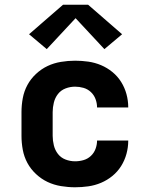

<svg xmlns="http://www.w3.org/2000/svg" viewBox="-20 -785 640 813"><path d="M298 8Q268 8 238 3Q208 -2 181.5 -14.5Q155 -27 132.5 -48Q110 -69 96 -95Q82 -121 76.5 -150.5Q71 -180 71 -210V-310Q71 -340 76.5 -369.5Q82 -399 96 -425Q110 -451 132.5 -472Q155 -493 181.5 -505.5Q208 -518 238 -523Q268 -528 298 -528Q326 -528 354 -524Q382 -520 408 -509Q434 -498 456 -480Q478 -462 493 -438Q508 -414 515.5 -386.5Q523 -359 523 -331Q523 -330 523 -330Q523 -330 523 -330H391Q391 -330 391 -330Q391 -330 391 -330Q391 -348 384.5 -365.5Q378 -383 364.5 -395.5Q351 -408 333.5 -413Q316 -418 298 -418Q277 -418 257.5 -410.5Q238 -403 225.5 -387Q213 -371 208 -350.5Q203 -330 203 -310V-210Q203 -190 208 -169.5Q213 -149 225.5 -133Q238 -117 257.5 -109.5Q277 -102 298 -102Q316 -102 333.5 -107Q351 -112 364.5 -124.5Q378 -137 384.5 -154.5Q391 -172 391 -190Q391 -190 391 -190Q391 -190 391 -190H523Q523 -190 523 -190Q523 -190 523 -189Q523 -161 515.5 -133.5Q508 -106 493 -82Q478 -58 456 -40Q434 -22 408 -11Q382 0 354 4Q326 8 298 8ZM178 -577 103 -640 247 -765H353L497 -640L422 -577L300 -708Z"/></svg>

Font: Iosevka SS04 XBd Ex
Style: Regular
Weight: 800
Width: 7
Monospace: yes
Designer: Belleve Invis
Foundry: Belleve Invis
Version: Version 19.0.0; ttfautohint (v1.8.4)